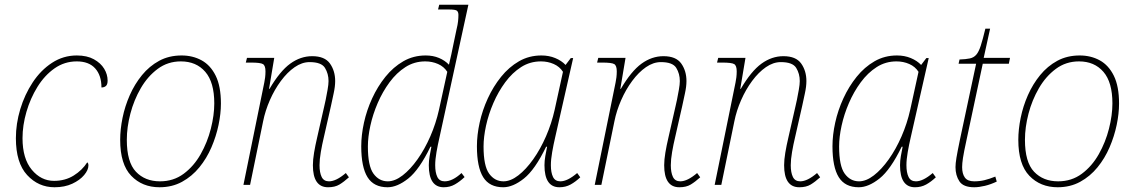

<svg xmlns="http://www.w3.org/2000/svg" viewBox="-20 -780 4787 810"><path d="M210 10Q142 10 94.5 -41.5Q47 -93 47 -197Q47 -258 65.5 -319.5Q84 -381 118 -432.5Q152 -484 199.5 -515Q247 -546 304 -546Q347 -546 376 -530Q405 -514 419.5 -490Q434 -466 434 -440Q434 -424 427 -417.5Q420 -411 408 -411Q408 -462 381.5 -491.5Q355 -521 304 -521Q252 -521 210 -491.5Q168 -462 138 -413.5Q108 -365 91.5 -308Q75 -251 75 -197Q75 -111 114 -64Q153 -17 208 -17Q255 -17 291 -39.5Q327 -62 348 -95Q353 -92 353 -82Q353 -63 335 -41.5Q317 -20 285 -5Q253 10 210 10Z M653 10Q580 10 533.5 -38.5Q487 -87 487 -190Q487 -234 497 -283Q507 -332 527.5 -378.5Q548 -425 579 -463Q610 -501 651.5 -523.5Q693 -546 746 -546Q793 -546 830.5 -525.5Q868 -505 890 -460.5Q912 -416 912 -343Q912 -301 902 -253Q892 -205 872 -158.5Q852 -112 821 -74Q790 -36 748 -13Q706 10 653 10ZM655 -15Q712 -15 755 -47Q798 -79 826.5 -129.5Q855 -180 869.5 -237Q884 -294 884 -344Q884 -433 846 -477Q808 -521 743 -521Q688 -521 645.5 -489.5Q603 -458 574 -408Q545 -358 530 -300.5Q515 -243 515 -190Q515 -96 553.5 -55.5Q592 -15 655 -15Z M1364 10Q1300 10 1300 -83Q1300 -106 1305 -136Q1310 -166 1318 -200L1348 -332Q1350 -339 1354 -359Q1358 -379 1362 -401.5Q1366 -424 1366 -438Q1366 -469 1351 -493.5Q1336 -518 1286 -518Q1254 -518 1223 -496.5Q1192 -475 1165 -438.5Q1138 -402 1118.5 -357.5Q1099 -313 1090 -268L1035 0H1007L1095 -432Q1097 -441 1098.5 -453.5Q1100 -466 1100 -479Q1100 -503 1089.5 -509.5Q1079 -516 1039 -516H1017L1022 -536H1137L1115 -405H1117Q1161 -480 1204.5 -511.5Q1248 -543 1297 -543Q1350 -543 1372 -512Q1394 -481 1394 -438Q1394 -415 1387.5 -385.5Q1381 -356 1376 -332L1346 -200Q1339 -171 1333.5 -139Q1328 -107 1328 -83Q1328 -52 1337 -33.5Q1346 -15 1368 -15Q1398 -15 1439 -50L1452 -32Q1431 -13 1412 -1.5Q1393 10 1364 10Z M1615 10Q1557 10 1530.5 -32.5Q1504 -75 1504 -163Q1504 -210 1515.5 -262.5Q1527 -315 1550 -365Q1573 -415 1606 -456Q1639 -497 1681.5 -521.5Q1724 -546 1776 -546Q1807 -546 1832 -535.5Q1857 -525 1874 -507Q1879 -529 1884 -550.5Q1889 -572 1893 -594L1906 -656Q1911 -676 1912.5 -690.5Q1914 -705 1914 -717Q1914 -729 1908 -734.5Q1902 -740 1874 -740H1828L1833 -760H1956L1834 -200Q1827 -170 1821.5 -138.5Q1816 -107 1816 -83Q1816 -52 1825 -33.5Q1834 -15 1856 -15Q1889 -15 1927 -50L1940 -33Q1920 -14 1899 -2Q1878 10 1852 10Q1789 10 1789 -83Q1789 -101 1792.5 -121.5Q1796 -142 1800 -161H1796Q1749 -64 1702.5 -27Q1656 10 1615 10ZM1616 -15Q1646 -15 1678.5 -40Q1711 -65 1741.5 -108Q1772 -151 1795.5 -205Q1819 -259 1832 -317L1867 -477Q1853 -499 1828 -510Q1803 -521 1774 -521Q1728 -521 1690.5 -497Q1653 -473 1623.5 -433Q1594 -393 1573.5 -345.5Q1553 -298 1542.5 -250Q1532 -202 1532 -162Q1532 -80 1555.5 -47.5Q1579 -15 1616 -15Z M2103 10Q2045 10 2018.5 -32.5Q1992 -75 1992 -163Q1992 -210 2003.5 -262.5Q2015 -315 2038 -365Q2061 -415 2094 -456Q2127 -497 2169.5 -521.5Q2212 -546 2264 -546Q2296 -546 2322.5 -535Q2349 -524 2366 -506L2388 -535H2398L2322 -200Q2315 -170 2309.5 -138.5Q2304 -107 2304 -83Q2304 -52 2313 -33.5Q2322 -15 2344 -15Q2374 -15 2415 -50L2428 -32Q2408 -13 2387 -1.5Q2366 10 2340 10Q2277 10 2277 -83Q2277 -101 2280.5 -121.5Q2284 -142 2288 -161H2284Q2237 -64 2190.5 -27Q2144 10 2103 10ZM2104 -15Q2134 -15 2166.5 -40Q2199 -65 2229.5 -108Q2260 -151 2283.5 -205Q2307 -259 2320 -317L2355 -477Q2341 -499 2316 -510Q2291 -521 2262 -521Q2216 -521 2178.5 -497Q2141 -473 2111.5 -433Q2082 -393 2061.5 -345.5Q2041 -298 2030.5 -250Q2020 -202 2020 -162Q2020 -80 2043.5 -47.5Q2067 -15 2104 -15Z M2846 10Q2782 10 2782 -83Q2782 -106 2787 -136Q2792 -166 2800 -200L2830 -332Q2832 -339 2836 -359Q2840 -379 2844 -401.5Q2848 -424 2848 -438Q2848 -469 2833 -493.5Q2818 -518 2768 -518Q2736 -518 2705 -496.5Q2674 -475 2647 -438.5Q2620 -402 2600.5 -357.5Q2581 -313 2572 -268L2517 0H2489L2577 -432Q2579 -441 2580.5 -453.5Q2582 -466 2582 -479Q2582 -503 2571.5 -509.5Q2561 -516 2521 -516H2499L2504 -536H2619L2597 -405H2599Q2643 -480 2686.5 -511.5Q2730 -543 2779 -543Q2832 -543 2854 -512Q2876 -481 2876 -438Q2876 -415 2869.5 -385.5Q2863 -356 2858 -332L2828 -200Q2821 -171 2815.5 -139Q2810 -107 2810 -83Q2810 -52 2819 -33.5Q2828 -15 2850 -15Q2880 -15 2921 -50L2934 -32Q2913 -13 2894 -1.5Q2875 10 2846 10Z M3352 10Q3288 10 3288 -83Q3288 -106 3293 -136Q3298 -166 3306 -200L3336 -332Q3338 -339 3342 -359Q3346 -379 3350 -401.5Q3354 -424 3354 -438Q3354 -469 3339 -493.5Q3324 -518 3274 -518Q3242 -518 3211 -496.5Q3180 -475 3153 -438.5Q3126 -402 3106.5 -357.5Q3087 -313 3078 -268L3023 0H2995L3083 -432Q3085 -441 3086.5 -453.5Q3088 -466 3088 -479Q3088 -503 3077.5 -509.5Q3067 -516 3027 -516H3005L3010 -536H3125L3103 -405H3105Q3149 -480 3192.5 -511.5Q3236 -543 3285 -543Q3338 -543 3360 -512Q3382 -481 3382 -438Q3382 -415 3375.5 -385.5Q3369 -356 3364 -332L3334 -200Q3327 -171 3321.5 -139Q3316 -107 3316 -83Q3316 -52 3325 -33.5Q3334 -15 3356 -15Q3386 -15 3427 -50L3440 -32Q3419 -13 3400 -1.5Q3381 10 3352 10Z M3603 10Q3545 10 3518.5 -32.5Q3492 -75 3492 -163Q3492 -210 3503.5 -262.5Q3515 -315 3538 -365Q3561 -415 3594 -456Q3627 -497 3669.5 -521.5Q3712 -546 3764 -546Q3796 -546 3822.5 -535Q3849 -524 3866 -506L3888 -535H3898L3822 -200Q3815 -170 3809.5 -138.5Q3804 -107 3804 -83Q3804 -52 3813 -33.5Q3822 -15 3844 -15Q3874 -15 3915 -50L3928 -32Q3908 -13 3887 -1.5Q3866 10 3840 10Q3777 10 3777 -83Q3777 -101 3780.5 -121.5Q3784 -142 3788 -161H3784Q3737 -64 3690.5 -27Q3644 10 3603 10ZM3604 -15Q3634 -15 3666.5 -40Q3699 -65 3729.5 -108Q3760 -151 3783.5 -205Q3807 -259 3820 -317L3855 -477Q3841 -499 3816 -510Q3791 -521 3762 -521Q3716 -521 3678.5 -497Q3641 -473 3611.5 -433Q3582 -393 3561.5 -345.5Q3541 -298 3530.5 -250Q3520 -202 3520 -162Q3520 -80 3543.5 -47.5Q3567 -15 3604 -15Z M4090 10Q4044 10 4027.5 -15Q4011 -40 4011 -75Q4011 -90 4015 -114.5Q4019 -139 4030 -192L4098 -511H4024L4028 -529Q4055 -530 4071.5 -533.5Q4088 -537 4098.5 -549Q4109 -561 4117.5 -587Q4126 -613 4137 -659H4157L4130 -536H4241L4236 -511H4126L4058 -192Q4046 -137 4042.5 -113.5Q4039 -90 4039 -75Q4039 -47 4050.5 -31Q4062 -15 4090 -15Q4113 -15 4133.5 -20Q4154 -25 4179 -35L4185 -14Q4160 -2 4135 4Q4110 10 4090 10Z M4442 10Q4369 10 4322.5 -38.5Q4276 -87 4276 -190Q4276 -234 4286 -283Q4296 -332 4316.5 -378.5Q4337 -425 4368 -463Q4399 -501 4440.5 -523.5Q4482 -546 4535 -546Q4582 -546 4619.5 -525.5Q4657 -505 4679 -460.5Q4701 -416 4701 -343Q4701 -301 4691 -253Q4681 -205 4661 -158.5Q4641 -112 4610 -74Q4579 -36 4537 -13Q4495 10 4442 10ZM4444 -15Q4501 -15 4544 -47Q4587 -79 4615.5 -129.5Q4644 -180 4658.5 -237Q4673 -294 4673 -344Q4673 -433 4635 -477Q4597 -521 4532 -521Q4477 -521 4434.5 -489.5Q4392 -458 4363 -408Q4334 -358 4319 -300.5Q4304 -243 4304 -190Q4304 -96 4342.5 -55.5Q4381 -15 4444 -15Z"/></svg>

Font: Noto Serif Thin
Style: Italic
Weight: 100
Italic angle: -12°
Designer: Monotype Design Team
Foundry: Monotype Imaging Inc.
Version: Version 2.014; ttfautohint (v1.8.4.7-5d5b)